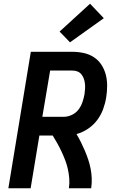

<svg xmlns="http://www.w3.org/2000/svg" viewBox="-20 -1014 640 1034"><path d="M25 0 146 -735H370Q401 -735 431 -728.5Q461 -722 485.5 -706Q510 -690 526 -665.5Q542 -641 549.5 -612.5Q557 -584 557 -552.5Q557 -521 552 -490Q547 -458 535.5 -426.5Q524 -395 503.5 -367.5Q483 -340 454 -320.5Q425 -301 392 -292Q405 -270 416 -248Q427 -226 437 -202.5Q447 -179 455 -155Q463 -131 468 -105.5Q473 -80 474 -53.5Q475 -27 471 0H351Q355 -26 353 -52.5Q351 -79 345.5 -103.5Q340 -128 331 -151.5Q322 -175 311.5 -197.5Q301 -220 289 -241.5Q277 -263 264 -284H192L145 0ZM208 -385H324Q345 -385 366.5 -395Q388 -405 402 -423Q416 -441 423.5 -462.5Q431 -484 435 -506Q437 -520 438 -534.5Q439 -549 437.5 -563Q436 -577 431.5 -590Q427 -603 418.5 -613.5Q410 -624 397.5 -629Q385 -634 370 -634H250ZM357 -786 301 -844 465 -994 539 -916Z"/></svg>

Font: Iosevka Curly Extended
Style: Bold Italic
Weight: 700
Width: 7
Italic angle: -9°
Monospace: yes
Designer: Belleve Invis
Foundry: Belleve Invis
Version: Version 11.1.0; ttfautohint (v1.8.3)